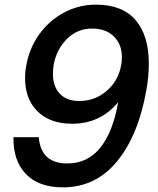

<svg xmlns="http://www.w3.org/2000/svg" viewBox="-20 -795 680 827"><path d="M38 -204H147Q156 -91 270 -91Q358 -91 412.5 -159.5Q467 -228 489 -355Q412 -262 291 -262Q196 -262 142 -315Q88 -368 88 -458Q88 -488 93 -512Q106 -587 149 -647Q192 -707 256 -741Q320 -775 393 -775Q507 -775 564 -708.5Q621 -642 621 -521Q621 -463 610 -405Q576 -212 484 -100Q392 12 251 12Q146 12 91 -46Q36 -104 38 -204ZM502 -515Q505 -532 505 -548Q505 -604 470.5 -638Q436 -672 377 -672Q313 -672 268 -627Q223 -582 211 -515Q208 -496 208 -476Q208 -423 237.5 -391.5Q267 -360 322 -360Q389 -360 439.5 -403.5Q490 -447 502 -515Z"/></svg>

Font: Open Sauce One Medium Italic
Style: Regular
Weight: 500
Italic angle: -10°
Designer: Alfredo Marco Pradil
Foundry: Creative Sauce Fz LLC
Version: Version 1.477